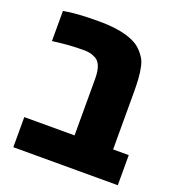

<svg xmlns="http://www.w3.org/2000/svg" viewBox="-119 -737 766 834"><g transform="rotate(20 263.5 -320.5)"><path d="M34.7 0V-139.2H267.1V-401.9Q267.1 -438.5 257.1 -461.9Q247.1 -485.4 221.7 -493.7Q212.9 -497.6 201.7 -499.3Q190.4 -501 180.2 -501Q143.1 -501 111.8 -498.8Q80.6 -496.6 34.7 -490.7V-629.9Q65.4 -635.7 104.5 -638.4Q143.6 -641.1 193.4 -641.1Q244.6 -641.1 280.5 -635.7Q316.4 -630.4 342.3 -620.6Q371.6 -609.9 388.9 -595Q406.2 -580.1 418 -562Q429.7 -546.9 435.5 -521.2Q441.4 -495.6 443.4 -465.6Q445.3 -435.5 445.3 -405.8V-139.2H517.6V0Z"/></g></svg>

Font: Open Sans SemiCondensed ExtraBold
Style: Regular
Weight: 800
Width: 4
Designer: Monotype Design Team
Foundry: Monotype Imaging Inc.
Version: Version 3.000